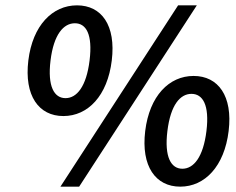

<svg xmlns="http://www.w3.org/2000/svg" viewBox="-20 -686 881 718"><path d="M217 -252C309 -252 382 -328 398 -460C414 -591 360 -666 268 -666C176 -666 102 -591 86 -460C70 -328 125 -252 217 -252ZM225 -319C183 -319 157 -362 169 -460C181 -558 218 -599 260 -599C302 -599 327 -558 315 -460C303 -362 267 -319 225 -319ZM276 12 716 -666H646L206 12ZM654 12C746 12 819 -64 835 -196C851 -327 796 -402 704 -402C612 -402 539 -327 523 -196C507 -64 562 12 654 12ZM662 -55C620 -55 594 -98 606 -196C618 -294 654 -335 696 -335C738 -335 764 -294 752 -196C740 -98 704 -55 662 -55Z"/></svg>

Font: Falling Sky
Style: Obl
Weight: 400
Designer: Paul D. Hunt
Foundry: Adobe Systems Incorporated
Version: Version 1.02